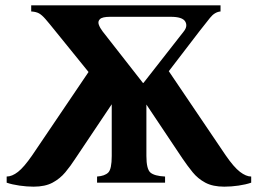

<svg xmlns="http://www.w3.org/2000/svg" viewBox="-20 -685 967 720"><path d="M106 15Q81 15 53 11Q25 7 5 0V-23Q25 -23 47.5 -40.5Q70 -58 101 -103L312 -415L188 -568Q164 -598 150.5 -613.5Q137 -629 126 -635Q115 -641 97 -642V-665H807V-642Q785 -640 767.5 -618Q750 -596 728 -568L613 -418L826 -103Q857 -58 880 -40.5Q903 -23 922 -23V0Q902 7 874.5 11Q847 15 821 15Q778 15 750 0Q722 -15 702.5 -39Q683 -63 664 -91L529 -293V-100Q529 -51 544 -38Q559 -25 599 -23V0H344V-23Q373 -25 386 -38Q399 -51 399 -100V-294L263 -91Q245 -63 225 -39Q205 -15 177 0Q149 15 106 15ZM518 -374 669 -567Q685 -587 674.5 -604.5Q664 -622 620 -622H393Q364 -622 355 -613.5Q346 -605 350.5 -592.5Q355 -580 365 -567L516 -374Z"/></svg>

Font: Bona Nova SC
Style: Bold
Weight: 700
Designer: Mateusz Machalski
Foundry: Capitalics
Version: Version 4.001; ttfautohint (v1.8.4.7-5d5b)